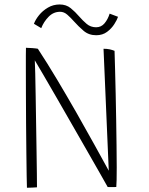

<svg xmlns="http://www.w3.org/2000/svg" viewBox="-20 -856 681 880"><path d="M149.5 2.5Q143 3 128 3.8Q113 4.5 103.5 4.5Q103 -8 102.2 -51.5Q101.5 -95 100.8 -157.5Q100 -220 99.5 -290Q99 -360 98.8 -427Q98.5 -494 98.5 -545.5Q98.5 -578.5 98.5 -602.5Q98.5 -626.5 99 -637Q110 -637 128.8 -635.5Q147.5 -634 153.5 -632.5Q196.5 -567 242 -490.8Q287.5 -414.5 331.5 -337.5Q375.5 -260.5 413.2 -192Q451 -123.5 478.5 -73.5L454.5 -632.5Q470.5 -632.5 483 -629.8Q495.5 -627 505 -623Q506 -587.5 507.5 -536.2Q509 -485 510.2 -425.5Q511.5 -366 512.5 -305Q513.5 -244 514.2 -188Q515 -132 515 -89Q515 -54.5 514.5 -31Q514 -7.5 513 1Q505.5 1.5 500 1.5Q494.5 1.5 490 1.5Q485.5 1.5 481.5 1.5Q477.5 1.5 473.5 1Q464 -16 439.5 -59.2Q415 -102.5 381.2 -161.2Q347.5 -220 310.5 -284.5Q273.5 -349 239 -409Q204.5 -469 178 -514.2Q151.5 -559.5 139.5 -579.5Q140.5 -563.5 141.5 -519.5Q142.5 -475.5 143.5 -415.5Q144.5 -355.5 145.5 -290Q146.5 -224.5 147.5 -164Q148.5 -103.5 149 -59Q149.5 -14.5 149.5 2.5ZM135.5 -747Q142.5 -766 159 -786.5Q175.5 -807 199.8 -821.2Q224 -835.5 253.5 -835.5Q283.5 -835.5 304.2 -818.5Q325 -801.5 342.5 -781Q359 -762 377.2 -746.5Q395.5 -731 420.5 -731Q444 -731 459.2 -749.2Q474.5 -767.5 482.5 -793.5L521 -779Q517 -766 504.2 -745.8Q491.5 -725.5 470.8 -710Q450 -694.5 421 -694.5Q387 -694.5 363.2 -714.8Q339.5 -735 320 -757Q304.5 -774.5 289 -788.2Q273.5 -802 255.5 -802Q225 -802 202.8 -779.2Q180.5 -756.5 169 -727Z"/></svg>

Font: Grandstander Thin
Style: Regular
Weight: 100
Designer: Tyler Finck
Foundry: Etcetera Type Co
Version: Version 1.200; ttfautohint (v1.8.3)